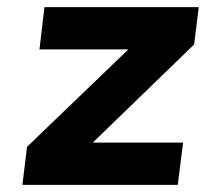

<svg xmlns="http://www.w3.org/2000/svg" viewBox="-20 -520 579 540"><path d="M43 0 56 -107 341 -381H91L105 -500H539L526 -395L241 -119H495L480 0Z"/></svg>

Font: Orkney
Style: BoldItalic
Weight: 700
Designer: Samuel Oakes and Alfredo Marco Pradil
Foundry: Alfredo Marco Pradil
Version: 1.0; ttfautohint (v1.5)